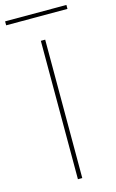

<svg xmlns="http://www.w3.org/2000/svg" viewBox="-177 -887 565 938"><g transform="rotate(-15 106.0 -418.5)"><path d="M-49 -837H261V-817H-49ZM95 -700H117V0H95Z"/></g></svg>

Font: Albert Sans Thin
Style: Regular
Weight: 250
Designer: Andreas Rasmussen
Foundry: a.Foundry
Version: Version 1.025